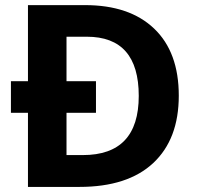

<svg xmlns="http://www.w3.org/2000/svg" viewBox="-20 -734 780 754"><path d="M305.2 -125Q524.9 -125 524.9 -357.4Q524.9 -589.8 320.8 -589.8H241.2V-415H356.9V-291H241.2V-125ZM22.9 -415H89.8V-713.9H314Q488.8 -713.9 585.4 -621.6Q682.1 -529.3 682.1 -358.4Q682.1 -187.5 581.8 -93.8Q481.4 0 292 0H89.8V-291H22.9Z"/></svg>

Font: NotoSans-Bold
Style: Bold
Weight: 700
Designer: Monotype Design team
Foundry: Monotype Imaging Inc.
Version: Version 1.04